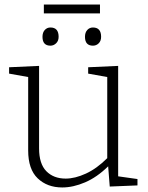

<svg xmlns="http://www.w3.org/2000/svg" viewBox="-20 -818 653 845"><path d="M254 7Q188 7 146 -33Q104 -73 104 -156V-479L20 -494V-522L152 -528V-165Q152 -97 184 -64.5Q216 -32 269 -32Q310 -32 358 -54Q406 -76 452 -122V-479L368 -494V-522L500 -528V-42L585 -30V-2L463 3L456 -86Q407 -38 354.5 -15.5Q302 7 254 7ZM389 -617Q354 -617 354 -656Q354 -675 364 -686Q374 -697 389 -697Q425 -697 425 -656Q425 -638 414.5 -627.5Q404 -617 389 -617ZM202 -617Q167 -617 167 -656Q167 -675 177 -686Q187 -697 202 -697Q238 -697 238 -656Q238 -638 227 -627.5Q216 -617 202 -617ZM420 -798V-759H173V-798Z"/></svg>

Font: Bitter Light
Style: Regular
Weight: 300
Designer: Sol Matas, and Bitter project Authors
Foundry: Sol Matas
Version: Version 2.001